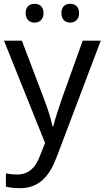

<svg xmlns="http://www.w3.org/2000/svg" viewBox="-20 -750 550 1010"><path d="M115 -681C115 -647 136 -631 162 -631C187 -631 209 -647 209 -681C209 -716 187 -730 162 -730C136 -730 115 -716 115 -681ZM303 -681C303 -647 324 -631 349 -631C374 -631 396 -647 396 -681C396 -716 374 -730 349 -730C324 -730 303 -716 303 -681ZM1 -536 217 2 189 73C167 131 131 168 70 168C47 168 25 165 11 162V232C28 236 52 240 84 240C188 240 241 175 279 74L510 -536H415L306 -232C287 -177 268 -118 260 -85H256C248 -129 231 -177 211 -231L95 -536Z"/></svg>

Font: Noto Sans Runic
Style: Regular
Weight: 400
Designer: Monotype Design Team
Foundry: Monotype Imaging Inc.
Version: Version 2.002